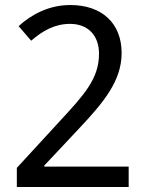

<svg xmlns="http://www.w3.org/2000/svg" viewBox="-20 -744 591 764"><path d="M47 -76V0H492V-81H156V-85L293 -231C392 -336 464 -422 464 -533C464 -652 385 -724 260 -724C175 -724 106 -687 54 -640L104 -582C149 -621 197 -649 259 -649C327 -649 374 -606 374 -530C374 -431 315 -367 218 -262Z"/></svg>

Font: Noto Sans Bengali
Style: Regular
Weight: 400
Designer: Jelle Bosma - Monotype Design Team
Foundry: Monotype Imaging Inc.
Version: Version 2.003